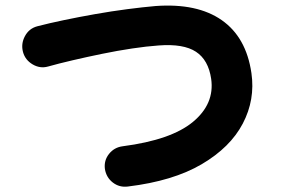

<svg xmlns="http://www.w3.org/2000/svg" viewBox="-20 -692 1040 701"><path d="M447 -11Q416 -7 392 -25.5Q368 -44 363 -75Q359 -106 378 -130Q397 -154 428 -158Q605 -181 684.5 -247Q764 -313 751 -404Q741 -473 695.5 -503Q650 -533 559 -526Q516 -523 462.5 -515Q409 -507 353 -495.5Q297 -484 245.5 -472Q194 -460 155 -449Q126 -441 99 -457Q72 -473 64 -502Q56 -532 71 -560Q86 -588 116 -596Q158 -607 213 -618.5Q268 -630 327.5 -640.5Q387 -651 444.5 -658.5Q502 -666 548 -670Q700 -681 789.5 -618.5Q879 -556 898 -425Q912 -328 866.5 -241Q821 -154 716.5 -92.5Q612 -31 447 -11Z"/></svg>

Font: Zen Maru Gothic Black
Style: Regular
Weight: 900
Designer: Yoshimichi Ohira
Foundry: Positype
Version: Version 1.001